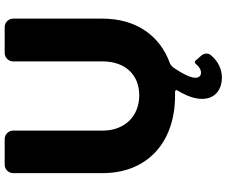

<svg xmlns="http://www.w3.org/2000/svg" viewBox="-92 -648 944 799"><g transform="rotate(-90 379.5 -249.0)"><path d="M666 -701H558C539 -701 523 -685 523 -666V-294C523 -198 466 -141 382 -141C297 -141 235 -199 235 -294V-666C235 -685 219 -701 200 -701H93C74 -701 58 -685 58 -666V-294C58 -109 184 8 381 8H396C402 7 406 13 402 18C381 53 367 87 367 120C367 182 415 203 455 203C491 203 524 187 549 157C559 144 557 129 547 117L527 94C523 89 516 89 513 94C501 108 489 116 476 116C463 116 455 108 455 92C455 72 471 40 498 0C500 -3 511 -12 514 -13C632 -55 701 -156 701 -294V-666C701 -685 685 -701 666 -701Z"/></g></svg>

Font: Trueno
Style: RoundBd
Weight: 700
Designer: Julieta Ulanovsky, Jasper
Foundry: Julieta Ulanovsky, Cannot Into Space Fonts
Version: Version 3.001